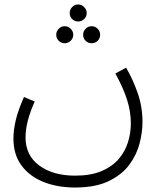

<svg xmlns="http://www.w3.org/2000/svg" viewBox="-20 -607 725 857"><path d="M40 11Q40 -25 50 -69Q60 -113 87 -174L135 -154Q94 -63 94 6Q94 87 155.5 132Q217 177 315 177Q385 177 432.5 157Q480 137 509 103.5Q538 70 551 28.5Q564 -13 564 -56Q564 -108 547.5 -160.5Q531 -213 495 -279L543 -305Q573 -253 594.5 -192Q616 -131 616 -61Q616 -17 603 33.5Q590 84 557 128.5Q524 173 465 201.5Q406 230 315 230Q237 230 175 205.5Q113 181 76.5 132.5Q40 84 40 11ZM329 -511Q313 -511 302 -522Q291 -533 291 -549Q291 -564 302 -575.5Q313 -587 329 -587Q344 -587 355.5 -575.5Q367 -564 367 -549Q367 -533 355.5 -522Q344 -511 329 -511ZM269 -414Q253 -414 242 -425Q231 -436 231 -452Q231 -467 242 -478.5Q253 -490 269 -490Q284 -490 295.5 -478.5Q307 -467 307 -452Q307 -436 295.5 -425Q284 -414 269 -414ZM389 -414Q373 -414 362 -425Q351 -436 351 -452Q351 -467 362 -478.5Q373 -490 389 -490Q405 -490 416 -478.5Q427 -467 427 -452Q427 -436 416 -425Q405 -414 389 -414Z"/></svg>

Font: Noto Sans Arabic UI Lt
Style: Regular
Weight: 300
Designer: Monotype Design Team, Nadine Chahine and Nizar Qandah
Foundry: Monotype Imaging Inc.
Version: Version 2.010; ttfautohint (v1.8.4.7-5d5b)